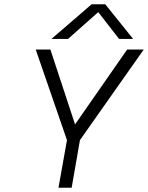

<svg xmlns="http://www.w3.org/2000/svg" viewBox="-20 -883 696 903"><path d="M411 -863H475L606 -700H540L442 -826L300 -700H222ZM295 -224 148 -650H217L333 -298L578 -650H656L356 -224L317 0H255Z"/></svg>

Font: Overused Grotesk Book
Style: Italic
Weight: 350
Italic angle: -10°
Version: Version 0.003